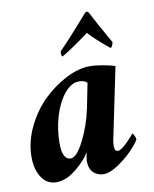

<svg xmlns="http://www.w3.org/2000/svg" viewBox="-78 -721 633 788"><g transform="rotate(-10 239.0 -326.5)"><path d="M336.9 -661.1Q342.8 -661.1 347.7 -651.4Q361.3 -624.5 377.4 -595.5Q393.6 -566.4 405.8 -544.9Q418 -523.4 419.9 -519.5Q416 -500 408.2 -497.1Q351.6 -543.5 322.8 -575.2Q299.8 -557.6 262 -531.7Q224.1 -505.9 208 -497.1Q205.1 -498.5 203.9 -505.4Q202.6 -512.2 204.1 -519.5Q247.1 -562.5 324.2 -651.4Q332.5 -661.1 336.9 -661.1ZM310.5 -438.5Q335 -438.5 366.5 -432.6Q397.9 -426.8 415 -420.9L354.5 -128.9Q350.6 -113.3 350.6 -96.7Q350.6 -88.9 354 -82.5Q357.4 -76.2 364.3 -76.2Q377.9 -76.2 403.6 -101.6Q429.2 -127 433.6 -135.7Q438 -135.7 442.6 -125.5Q447.3 -115.2 447.3 -109.4Q438 -92.3 412.1 -65.4Q386.2 -38.6 351.3 -15.4Q316.4 7.8 292 7.8Q265.1 7.8 248.3 -8.8Q231.4 -25.4 231.4 -56.6Q231.4 -61.5 233.4 -75.2Q234.4 -81.1 237.3 -93.8Q218.3 -60.5 176.3 -26.9Q134.3 6.8 94.7 6.8Q55.2 6.8 33 -26.9Q10.7 -60.5 10.7 -112.3Q10.7 -175.3 40.3 -236.6Q69.8 -297.9 114.3 -341.3Q158.7 -384.8 211.4 -411.6Q264.2 -438.5 310.5 -438.5ZM255.9 -384.8Q223.6 -384.8 195.1 -349.9Q166.5 -314.9 150.1 -260.3Q133.8 -205.6 133.8 -148.4Q133.8 -79.1 168.9 -79.1Q193.4 -79.1 224.4 -139.9Q255.4 -200.7 270.5 -274.4L290 -373Q279.8 -384.8 255.9 -384.8Z"/></g></svg>

Font: Amiri
Style: Bold Slanted
Weight: 700
Italic angle: 9°
Designer: Khaled Hosny
Version: Version 000.107